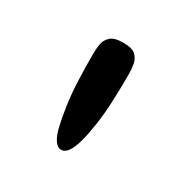

<svg xmlns="http://www.w3.org/2000/svg" viewBox="-67 -735 300 313"><g transform="rotate(30 83.5 -578.0)"><path d="M83 -477Q76 -477 70.5 -485Q65 -493 61.5 -508Q58 -523 55 -543.5Q52 -564 51 -588Q50 -612 50 -638Q50 -648 51.5 -657Q53 -666 60 -672.5Q67 -679 84 -679Q101 -679 107.5 -672.5Q114 -666 115.5 -657Q117 -648 117 -638Q117 -612 116 -588Q115 -564 112 -543.5Q109 -523 105 -508Q101 -493 95.5 -485Q90 -477 83 -477Z"/></g></svg>

Font: Fredoka SemiCondensed Light
Style: Regular
Weight: 300
Width: 4
Designer: Ben Nathan
Foundry: Milena B. Brandão, Ben Nathan
Version: Version 2.001